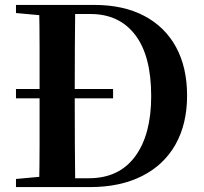

<svg xmlns="http://www.w3.org/2000/svg" viewBox="-20 -761 829 781"><path d="M440 -361H45V-399H440ZM45 0V-33L198 -47H213V0ZM139 0Q141 -85 141 -173.5Q141 -262 141 -359V-390Q141 -480 141 -567Q141 -654 139 -741H286Q285 -656 284.5 -568.5Q284 -481 284 -390V-359Q284 -263 284.5 -175Q285 -87 286 0ZM213 0V-36H342Q464 -36 529.5 -124.5Q595 -213 595 -370Q595 -534 530 -619Q465 -704 348 -704H213V-741H363Q482 -741 566.5 -696.5Q651 -652 696 -569.5Q741 -487 741 -372Q741 -257 694 -173.5Q647 -90 558 -45Q469 0 346 0ZM45 -708V-741H213V-694H198Z"/></svg>

Font: Noto Serif KR ExtraLight
Style: Bold
Weight: 700
Version: Version 2.002-H1;hotconv 1.1.0;makeotfexe 2.6.0